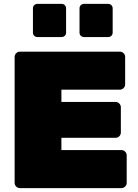

<svg xmlns="http://www.w3.org/2000/svg" viewBox="-20 -965 707 985"><path d="M82 0Q71 0 63 -8Q55 -16 55 -27V-673Q55 -684 63 -692Q71 -700 82 -700H595Q606 -700 614 -692Q622 -684 622 -673V-532Q622 -521 614 -513Q606 -505 595 -505H295V-442H573Q584 -442 592 -434Q600 -426 600 -415V-285Q600 -274 592 -266Q584 -258 573 -258H295V-195H603Q614 -195 622 -187Q630 -179 630 -168V-27Q630 -16 622 -8Q614 0 603 0ZM411 -775Q401 -775 394.5 -781.5Q388 -788 388 -798V-922Q388 -932 394.5 -938.5Q401 -945 411 -945H535Q545 -945 551.5 -938.5Q558 -932 558 -922V-798Q558 -788 551.5 -781.5Q545 -775 535 -775ZM172 -775Q162 -775 155.5 -781.5Q149 -788 149 -798V-922Q149 -932 155.5 -938.5Q162 -945 172 -945H296Q306 -945 312.5 -938.5Q319 -932 319 -922V-798Q319 -788 312.5 -781.5Q306 -775 296 -775Z"/></svg>

Font: Rubik Light Black
Style: Regular
Weight: 900
Version: Version 2.104